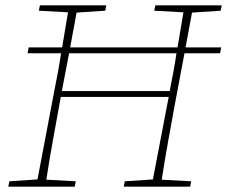

<svg xmlns="http://www.w3.org/2000/svg" viewBox="-20 -697 848 717"><path d="M615 -364Q622 -398 628 -431Q634 -464 639 -498H238L211 -357H614ZM556 -657 560 -677H808L804 -657L697 -650L673 -520H806L802 -498H669L634 -313Q621 -242 608 -170Q595 -98 584 -26L694 -20L690 0H442L446 -20L551 -27L610 -335H207L203 -313Q190 -242 177 -170Q164 -98 153 -26L263 -20L259 0H11L15 -20L120 -27L184 -364Q191 -398 197 -431Q203 -464 208 -498H83L87 -520H212Q217 -553 223 -585.5Q229 -618 234 -651L125 -657L129 -677H377L373 -657L266 -650L242 -520H643Q648 -553 654 -585.5Q660 -618 665 -651Z"/></svg>

Font: Source Serif Pro ExtraLight
Style: Italic
Weight: 200
Italic angle: -12°
Designer: Frank Grießhammer
Foundry: Adobe Systems Incorporated
Version: Version 3.001;hotconv 1.0.111;makeotfexe 2.5.65597